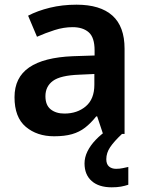

<svg xmlns="http://www.w3.org/2000/svg" viewBox="-20 -572 626 820"><path d="M307 -552Q408 -552 460 -505.5Q512 -459 512 -364V0H420L395 -75H391Q368 -46 343.5 -27Q319 -8 287.5 1Q256 10 211 10Q138 10 90 -30.5Q42 -71 42 -157Q42 -241 104.5 -284Q167 -327 292 -332L384 -335V-357Q384 -412 359 -434Q334 -456 290 -456Q252 -456 213 -443.5Q174 -431 138 -415L100 -505Q140 -526 193 -539Q246 -552 307 -552ZM318 -253Q238 -250 206 -226.5Q174 -203 174 -161Q174 -123 196.5 -105Q219 -87 255 -87Q310 -87 346.5 -118Q383 -149 383 -210V-256ZM434 108Q434 129 445.5 139Q457 149 476 149Q491 149 505 146Q519 143 528 141V217Q513 222 496.5 225Q480 228 457 228Q402 228 371.5 201Q341 174 341 126Q341 100 353.5 74.5Q366 49 389 25Q412 1 442 -19L501 0Q467 32 450.5 56.5Q434 81 434 108Z"/></svg>

Font: Noto Sans Syriac Eastern SemiBold
Style: Regular
Weight: 600
Designer: Patrick Giasson and the Monotype Design Team
Foundry: Monotype Imaging Inc.
Version: Version 3.001